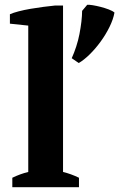

<svg xmlns="http://www.w3.org/2000/svg" viewBox="-20 -775 494 795"><path d="M21 0ZM307 0H31V-39Q64 -55 97 -63V-669L21 -677V-716Q34 -722 57 -728Q80 -734 106.5 -738.5Q133 -743 159.5 -746.5Q186 -750 207 -752H241V-63Q274 -55 307 -39ZM277 -534Q287 -556 295.5 -582Q304 -608 309 -634Q314 -660 317 -685Q320 -710 320 -730L341 -755Q348 -756 363.5 -753.5Q379 -751 396.5 -746.5Q414 -742 430 -736Q446 -730 454 -723Q449 -695 433.5 -663.5Q418 -632 396.5 -602.5Q375 -573 351 -549.5Q327 -526 306 -514Z"/></svg>

Font: PT Serif
Style: Bold
Weight: 700
Designer: A.Korolkova, O.Umpeleva, V.Yefimov
Foundry: ParaType Ltd
Version: Version 1.000W OFL; ttfautohint (v1.6)